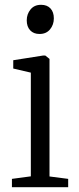

<svg xmlns="http://www.w3.org/2000/svg" viewBox="-20 -777 326 797"><path d="M29.5 0V-34.5L108 -45V-475.5L35 -492.5V-527L159 -546.5H168L185.5 -532.5V-44.5L263 -34.5V0ZM143.5 -636Q119.5 -636 105.2 -651.2Q91 -666.5 91 -692.5Q91 -718.5 106.8 -737.8Q122.5 -757 150 -757H151Q175.5 -757 189.5 -742Q203.5 -727 203.5 -700.5Q203.5 -674.5 187.8 -655.2Q172 -636 144.5 -636Z"/></svg>

Font: Merriweather 60pt Light
Style: Regular
Weight: 300
Version: Version 2.100